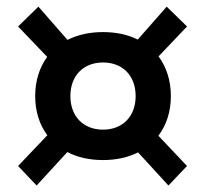

<svg xmlns="http://www.w3.org/2000/svg" viewBox="-20 -635 626 586"><path d="M294.4 -146.5C335 -146.5 371.6 -154.8 401.4 -169.9L494.1 -68.8L550.8 -128.4L463.4 -220.7C487.8 -252.9 501.5 -293.9 501.5 -341.8C501.5 -389.6 487.8 -430.7 463.9 -462.9L550.8 -554.2L488.8 -614.7L400.4 -514.2C370.6 -529.3 334.5 -537.1 294.4 -537.1C253.4 -537.1 216.8 -528.8 186 -513.2L97.2 -614.7L35.2 -554.2L124 -461.4C100.6 -429.2 87.4 -388.7 87.4 -341.8C87.4 -294.9 100.6 -253.9 124.5 -222.2L35.2 -128.4L91.8 -68.8L185.5 -170.9C216.3 -154.8 252.9 -146.5 294.4 -146.5ZM294.4 -239.3C234.4 -239.3 194.8 -279.8 194.8 -341.8C194.8 -403.8 234.4 -444.3 294.4 -444.3C354.5 -444.3 394 -403.8 394 -341.8C394 -279.8 354.5 -239.3 294.4 -239.3Z"/></svg>

Font: Cascadia Mono NF
Style: Regular
Weight: 400
Monospace: yes
Designer: Aaron Bell
Foundry: Saja Typeworks
Version: Version 2404.023